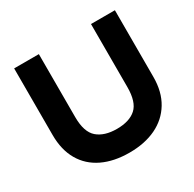

<svg xmlns="http://www.w3.org/2000/svg" viewBox="-155 -866 1056 1043"><g transform="rotate(-30 373.0 -345.0)"><path d="M372 10Q275 10 204 -24Q133 -58 95 -123.5Q57 -189 57 -282V-700H212V-305Q212 -211 255.5 -173.5Q299 -136 377 -136Q456 -136 497.5 -173.5Q539 -211 539 -305V-700H689V-282Q689 -189 649.5 -123.5Q610 -58 539 -24Q468 10 372 10Z"/></g></svg>

Font: REM Medium SemiBold
Style: Regular
Weight: 600
Version: Version 1.005;gftools[0.9.28]